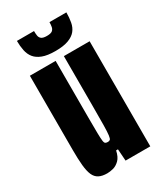

<svg xmlns="http://www.w3.org/2000/svg" viewBox="-173 -731 685 807"><g transform="rotate(-30 170.0 -328.0)"><path d="M101 8Q77 8 61.5 0Q46 -8 38 -26Q30 -44 27 -74.5Q24 -105 24 -150V-510H149V-233Q149 -186 149.5 -159.5Q150 -133 151.5 -121.5Q153 -110 157.5 -107.5Q162 -105 169 -105Q176 -105 180 -108.5Q184 -112 186 -127Q188 -142 188.5 -175Q189 -208 189 -266V-510H314V0H194L190 -57H181Q175 -28 160.5 -14Q146 0 130 4Q114 8 101 8ZM170 -546Q131 -546 107.5 -555Q84 -564 71.5 -579.5Q59 -595 54.5 -617Q50 -639 50 -664H133Q133 -652 134.5 -641.5Q136 -631 144 -625Q152 -619 170 -619Q189 -619 196.5 -625Q204 -631 206 -641.5Q208 -652 208 -664H290Q290 -639 286 -617Q282 -595 269.5 -579.5Q257 -564 233 -555Q209 -546 170 -546Z"/></g></svg>

Font: Saira UltraCondensed Black
Style: Regular
Weight: 900
Width: 1
Designer: Hector Gatti with collaboration of the Omnibus-Type team
Foundry: Omnibus-Type
Version: Version 1.101